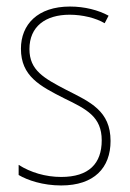

<svg xmlns="http://www.w3.org/2000/svg" viewBox="-20 -608 396 587"><path d="M318 -177C318 -269 256 -296 183 -333C114 -369 70 -393 70 -458C70 -527 119 -563 193 -563C232 -563 273 -553 300 -537L312 -560C281 -577 239 -588 194 -588C95 -588 44 -533 44 -459C44 -375 102 -345 177 -307C245 -274 291 -251 291 -179C291 -108 252 -67 167 -67C119 -67 73 -81 37 -104V-73C64 -57 111 -41 167 -41C268 -41 318 -95 318 -177Z"/></svg>

Font: Noto Sans Tamil UI Condensed Thin
Style: Regular
Weight: 100
Width: 3
Designer: Jelle Bosma - Monotype Design Team
Foundry: Monotype Imaging Inc.
Version: Version 2.004